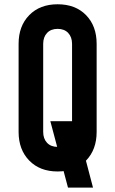

<svg xmlns="http://www.w3.org/2000/svg" viewBox="-20 -786 539 898"><path d="M298 91.5 215.5 -219H333.5L415 91.5ZM249.5 16Q166.5 16 116.8 -35Q67 -86 67 -169V-581Q67 -664.5 116.8 -715.2Q166.5 -766 249.5 -766Q333 -766 382.5 -715.2Q432 -664.5 432 -581V-169Q432 -86 382.5 -35Q333 16 249.5 16ZM249.5 -99Q281 -99 299 -118.2Q317 -137.5 317 -169V-581Q317 -612.5 299 -631.8Q281 -651 249.5 -651Q218 -651 200 -631.8Q182 -612.5 182 -581V-169Q182 -137.5 200 -118.2Q218 -99 249.5 -99Z"/></svg>

Font: Mohave Light SemiBold
Style: Regular
Weight: 600
Version: Version 2.003